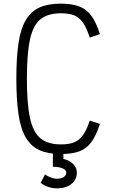

<svg xmlns="http://www.w3.org/2000/svg" viewBox="-20 -834 640 1057"><path d="M315 14Q245 14 198 -7Q151 -28 122.5 -76Q94 -124 82 -204Q70 -284 70 -401Q70 -518 82 -597.5Q94 -677 122.5 -724.5Q151 -772 198 -793Q245 -814 315 -814Q376 -814 416.5 -798.5Q457 -783 483.5 -746.5Q510 -710 530 -646L474 -627Q458 -678 438 -707.5Q418 -737 389.5 -749Q361 -761 315 -761Q244 -761 203 -728Q162 -695 145 -616.5Q128 -538 128 -401Q128 -264 145 -185Q162 -106 203 -72.5Q244 -39 315 -39Q361 -39 389.5 -51Q418 -63 438 -92Q458 -121 474 -170L530 -152Q510 -89 483.5 -52.5Q457 -16 417 -1Q377 14 315 14ZM294 203Q269 203 244 194.5Q219 186 204 172L228 126Q241 136 259 143Q277 150 294 150Q317 150 331 140.5Q345 131 345 116Q345 102 324.5 93Q304 84 271 84V-5H329V41Q362 48 382.5 68.5Q403 89 403 116Q403 155 373 179Q343 203 294 203Z"/></svg>

Font: Victor Mono Thin ExtraLight
Style: Regular
Weight: 250
Monospace: yes
Version: Version 1.561;gftools[0.9.30]